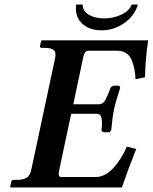

<svg xmlns="http://www.w3.org/2000/svg" viewBox="-20 -823 670 843"><path d="M585.4 -803.2Q570.3 -752 524.4 -720.9Q478.5 -689.9 426.8 -689.9Q371.1 -689.9 339.4 -720.7Q307.6 -751.5 314.5 -803.2H342.8Q342.8 -774.9 369.6 -758.5Q396.5 -742.2 437.5 -742.2Q476.6 -742.2 512.2 -758.5Q547.9 -774.9 558.6 -803.2ZM26.9 0 24.4 -2 29.3 -23.9Q31.2 -32.7 39.1 -33.2H53.2Q83 -33.2 97.7 -43.2Q112.3 -53.2 117.2 -77.1L222.2 -568.8Q227.1 -592.8 216.6 -602.8Q206.1 -612.8 176.3 -612.8H162.1Q154.3 -612.8 155.8 -621.1L160.6 -644L164.6 -646H630.4Q618.2 -561.5 616.7 -483.9L575.2 -475.1Q573.7 -499 570.6 -516.8Q567.4 -534.7 559.6 -555.9Q551.8 -577.1 535.4 -588.6Q519 -600.1 495.6 -600.1H365.7Q351.6 -600.1 345.2 -570.8L301.8 -365.2H414.6Q431.2 -365.2 440.9 -381.3Q450.7 -397.5 464.8 -436Q465.3 -437.5 466.8 -439.5Q468.3 -441.4 470.5 -443.1Q472.7 -444.8 476.1 -445.8Q479.5 -446.8 482.9 -446.8H503.9L507.8 -437Q488.8 -380.9 481 -344.2Q473.6 -310.5 468.3 -251L460.4 -242.2H439.5Q432.6 -242.2 428.7 -245.4Q424.8 -248.5 425.8 -252Q429.7 -282.7 426 -303Q422.4 -323.2 405.8 -323.2H292.5L239.7 -75.2Q233.4 -46.4 247.6 -45.9H400.9Q439.9 -45.9 475.3 -82.8Q510.7 -119.6 537.1 -179.2L578.1 -168.9Q543.5 -82.5 515.1 0Z"/></svg>

Font: Linux Libertine Slanted
Style: Semibold Slanted
Weight: 600
Designer: Philipp H. Poll
Foundry: Philipp H. Poll
Version: Version 5.1.1